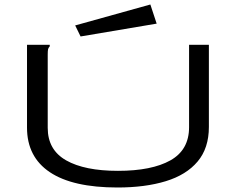

<svg xmlns="http://www.w3.org/2000/svg" viewBox="-20 -822 1040 853"><path d="M502 11Q303 11 201.5 -57Q100 -125 100 -255V-623H201V-616Q195 -610 193.5 -603Q192 -596 192 -579V-254Q192 -156 274 -109.5Q356 -63 504 -63Q654 -63 737 -109.5Q820 -156 820 -257V-623H908V-258Q908 -164 858 -104.5Q808 -45 716.5 -17Q625 11 502 11ZM338 -660 314 -709 648 -802 676 -717Z"/></svg>

Font: Inconsolata UltraExpanded
Style: Regular
Weight: 400
Width: 9
Monospace: yes
Designer: Raph Levien, Cyreal, Brenton Simpson
Foundry: Raph Levien, Cyreal, Google
Version: Version 3.000; ttfautohint (v1.8.2.53-6de2)